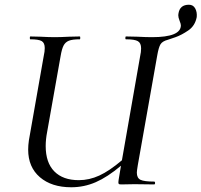

<svg xmlns="http://www.w3.org/2000/svg" viewBox="-20 -779 851 811"><path d="M271 -607Q256 -601 248.5 -586.5Q241 -572 236 -542L179 -221Q173 -190 173 -162Q173 -92 209.5 -55Q246 -18 313 -18Q357 -18 399.5 -37.5Q442 -57 495 -102L572 -542Q576 -559 576 -575Q576 -597 562.5 -605Q549 -613 512 -613Q509 -613 509.5 -619Q510 -625 512 -625L559 -624Q597 -622 622 -622Q744 -622 744 -672Q744 -678 738.5 -691.5Q733 -705 733 -715L734 -723Q740 -759 778 -759Q796 -759 804.5 -743.5Q813 -728 811 -707Q804 -670 775.5 -650.5Q747 -631 721.5 -622Q696 -613 689 -611Q666 -605 658 -592Q650 -579 644 -544L562 -81Q558 -57 558 -50Q558 -27 573.5 -19.5Q589 -12 631 -12Q635 -12 635 -6Q635 0 631 0L548 -1L493 0Q485 0 482.5 -1.5Q480 -3 480 -9Q480 -15 481 -19L491 -79Q434 -31 384.5 -9.5Q335 12 281 12Q198 12 148.5 -30.5Q99 -73 99 -147Q99 -165 102 -186L165 -544Q169 -561 169 -576Q169 -598 156 -605.5Q143 -613 108 -613Q106 -613 106 -619Q106 -625 108 -625L150 -624Q188 -622 211 -622Q235 -622 273 -624L317 -625Q319 -625 319 -619Q319 -613 317 -613Q286 -613 271 -607Z"/></svg>

Font: CormorantInfant-MediumItalic
Style: Italic
Weight: 500
Italic angle: -10°
Designer: Christian Thalmann (Catharsis Fonts)
Foundry: Catharsis Fonts
Version: Version 3.303